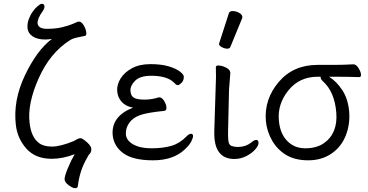

<svg xmlns="http://www.w3.org/2000/svg" viewBox="-20 -822 1930 1006"><path d="M371 -14Q309 10 251 10Q166 10 118.5 -43Q71 -96 63 -168Q48 -296 111 -428Q174 -560 252 -618Q233 -615 217 -615Q175 -615 151 -631.5Q127 -648 124.5 -672.5Q122 -697 130 -719.5Q138 -742 151 -760.5Q164 -779 178 -790.5Q192 -802 199 -802Q212 -802 213 -789Q214 -779 204 -764Q175 -724 177 -699Q181 -671 226 -671Q271 -671 304.5 -679Q338 -687 360.5 -696.5Q383 -706 386 -707.5Q389 -709 393 -709Q407 -709 418.5 -689.5Q430 -670 432 -652.5Q434 -635 425 -634Q406 -630 384 -625.5Q362 -621 346 -611Q242 -545 182.5 -411.5Q123 -278 135 -179Q143 -103 185 -72Q209 -54 252.5 -54Q296 -54 367 -83Q371 -85 382 -91.5Q393 -98 401 -98Q409 -98 422 -88Q456 -62 458 -44.5Q460 -27 451 -17.5Q442 -8 437 4Q398 69 388 152Q387 164 374 164Q361 164 340.5 149Q320 134 318.5 119Q317 104 335 60.5Q353 17 371 -14Z M812 -312H815Q828 -312 839.5 -294Q851 -276 852 -259Q853 -242 840 -241Q750 -232 713 -218.5Q676 -205 657 -178Q638 -151 639.5 -119Q641 -87 677 -66Q713 -45 773 -45Q833 -45 877 -57.5Q921 -70 957 -107Q970 -121 980.5 -121Q991 -121 991.5 -110.5Q992 -100 982 -80.5Q972 -61 947 -38Q887 18 781.5 18Q676 18 625 -20Q574 -58 570 -119Q565 -214 677 -258Q638 -265 617 -289Q596 -313 594 -346Q592 -379 612 -411Q632 -443 671.5 -464.5Q711 -486 768 -486Q825 -486 863.5 -474.5Q902 -463 922 -447.5Q942 -432 943 -422Q944 -401 931.5 -388.5Q919 -376 912.5 -376Q906 -376 901 -380L892 -389Q856 -425 772 -425Q714 -425 688 -399Q662 -373 663.5 -346Q665 -319 682.5 -309.5Q700 -300 737.5 -300Q775 -300 812 -312Z M1179 -752Q1182 -764 1199.5 -764Q1217 -764 1233.5 -754.5Q1250 -745 1250 -732Q1250 -729 1249 -727L1187 -576Q1184 -567 1170.5 -567Q1157 -567 1142.5 -575Q1128 -583 1128 -589.5Q1128 -596 1129 -597ZM1110 -364Q1113 -419 1111 -470Q1112 -479 1123.5 -479Q1135 -479 1150 -474Q1184 -462 1186 -444L1187 -441L1180 -353L1175 -135Q1174 -109 1176.5 -85.5Q1179 -62 1194 -57Q1209 -52 1224 -52Q1268 -52 1297 -76Q1313 -89 1323 -89Q1333 -89 1334.5 -75Q1336 -61 1318 -40Q1300 -19 1270.5 -4Q1241 11 1208 11Q1116 11 1104 -93Q1102 -117 1103 -143Z M1862 -418Q1795 -420 1735 -420H1704Q1744 -395 1774 -349Q1804 -303 1809.5 -237Q1815 -171 1791.5 -111.5Q1768 -52 1716.5 -17Q1665 18 1595.5 18Q1526 18 1479.5 -10Q1433 -38 1405.5 -86Q1378 -134 1373 -189Q1364 -302 1440 -392Q1516 -482 1644 -482H1726Q1780 -482 1831 -485H1832Q1846 -485 1858 -466Q1870 -447 1871.5 -432.5Q1873 -418 1862 -418ZM1659 -420H1645Q1549 -420 1491.5 -349Q1434 -278 1441 -193Q1446 -125 1483.5 -85Q1521 -45 1579.5 -45Q1638 -45 1676 -71Q1751 -123 1742 -232.5Q1733 -342 1671 -397Q1660 -407 1660 -417Z"/></svg>

Font: LXGW WenKai Lite
Style: Regular
Weight: 400
Designer: LXGW / Fontworks Inc.
Foundry: LXGW / Fontworks Inc.
Version: Version 1.511; March 25, 2025